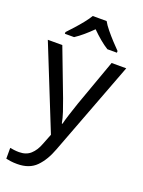

<svg xmlns="http://www.w3.org/2000/svg" viewBox="-182 -849 875 1171"><g transform="rotate(20 255.0 -263.0)"><path d="M1 -536H95L211 -231Q226 -191 238 -154.5Q250 -118 256 -85H260Q266 -110 279 -150.5Q292 -191 306 -232L415 -536H510L279 74Q251 150 206.5 195Q162 240 84 240Q60 240 42 237.5Q24 235 11 232V162Q22 164 37.5 166Q53 168 70 168Q116 168 144.5 142Q173 116 189 73L217 2ZM299 -766Q311 -744 333.5 -716.5Q356 -689 380.5 -662.5Q405 -636 424 -617V-606H362Q336 -622 308 -645.5Q280 -669 253 -696Q226 -669 199 -646Q172 -623 146 -606H86V-617Q105 -637 128.5 -663Q152 -689 174 -716.5Q196 -744 209 -766Z"/></g></svg>

Font: Noto Sans Sundanese
Style: Regular
Weight: 400
Designer: Monotype Design Team (Regular), Sérgio L. Martins (other weights)
Foundry: Monotype Imaging Inc.
Version: Version 2.003